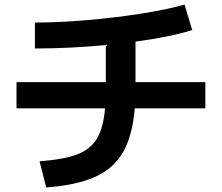

<svg xmlns="http://www.w3.org/2000/svg" viewBox="-20 -779 978 846"><path d="M442.9 -301.8H52.7V-417H446.3V-580.6Q287.6 -565.4 133.8 -565.4V-679.7Q238.8 -679.7 364.7 -690.4Q490.7 -701.2 605.5 -719.5Q720.2 -737.8 793 -758.8L827.1 -646.5Q730.5 -616.2 577.1 -595.7V-417H884.8V-301.8H573.7Q564 -181.6 522.5 -109.1Q481 -36.6 399.4 0.2Q317.9 37.1 183.6 46.9L154.3 -68.4Q260.7 -76.2 319.6 -98.4Q378.4 -120.6 407 -168Q435.5 -215.3 442.9 -301.8Z"/></svg>

Font: Pretendard
Style: Bold
Weight: 700
Designer: Base glyphs from Inter by Rasmus Andersson; Hangeul glyphs from Noto Sans CJK(Source Han Sans) by Jang Soo-young and Kan
Foundry: Kil Hyung-jin
Version: Version 1.309